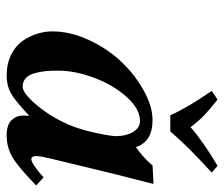

<svg xmlns="http://www.w3.org/2000/svg" viewBox="-70 -616 696 597"><g transform="rotate(90 278.5 -318.0)"><path d="M373 -194.8Q386.2 -230.5 395 -272.9Q403.8 -315.4 403.8 -331.1Q403.8 -361.3 390.9 -383.1Q377.9 -404.8 356.9 -404.8Q318.8 -404.8 281.5 -362.8Q244.1 -320.8 222.2 -261.7Q200.2 -202.6 200.2 -150.9Q200.2 -127.4 201.9 -110.1Q203.6 -92.8 208.5 -75.7Q213.4 -58.6 223.9 -49.3Q234.4 -40 250 -40Q271.5 -40 310.3 -87.4Q349.1 -134.8 373 -194.8ZM339.8 -39.1Q339.8 -52.2 340.8 -58.1L338.9 -59.1Q293.5 -16.1 270 -3.2Q246.6 9.8 215.8 9.8Q178.7 9.8 150.6 -4.2Q122.6 -18.1 107.4 -40.3Q92.3 -62.5 85.2 -85.7Q78.1 -108.9 78.1 -131.8Q78.1 -188.5 105.2 -246.6Q132.3 -304.7 172.9 -347.2Q213.4 -389.6 262.5 -416.7Q311.5 -443.8 354 -443.8Q420.9 -443.8 438 -392.1Q471.2 -415.5 495.1 -443.8L549.8 -446.8Q551.8 -446.8 551.8 -443.8L520.5 -320.8L473.1 -125Q465.8 -93.3 465.8 -83Q465.8 -66.9 475.1 -66.9Q489.7 -66.9 532.2 -105L557.1 -82Q502.4 -28.3 471.2 -9.3Q439.9 9.8 401.9 9.8Q368.2 9.8 354 -5.6Q339.8 -21 339.8 -39.1ZM389.2 -499H338.9Q316.4 -550.3 263.2 -627.9L290 -646Q319.8 -622.6 337.9 -605.5Q356 -588.4 376 -562Q418.9 -600.1 496.1 -646L517.1 -627.9Q432.1 -550.3 389.2 -499Z"/></g></svg>

Font: Linux Libertine G
Style: Bold Italic
Weight: 700
Italic angle: -11.5°
Designer: Philipp H. Poll
Foundry: Philipp H. Poll
Version: Version 4.1.0